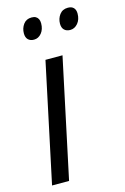

<svg xmlns="http://www.w3.org/2000/svg" viewBox="-113 -782 542 835"><g transform="rotate(-15 157.5 -364.5)"><path d="M14.2 0 127.9 -535.2H204.6L90.8 0ZM266.1 -632.8Q249.5 -632.8 239.5 -642.3Q229.5 -651.9 229.5 -670.4Q229.5 -693.4 242.7 -711.2Q255.9 -729 280.3 -729Q297.4 -729 306.2 -719.7Q314.9 -710.4 314.9 -693.8Q314.9 -667 300.5 -649.9Q286.1 -632.8 266.1 -632.8ZM103 -632.8Q86.4 -632.8 76.7 -642.3Q66.9 -651.9 66.9 -670.4Q66.9 -693.4 79.8 -711.2Q92.8 -729 116.7 -729Q128.4 -729 135.7 -724.9Q143.1 -720.7 147 -712.9Q150.9 -705.1 150.9 -693.8Q150.9 -667 137 -649.9Q123 -632.8 103 -632.8Z"/></g></svg>

Font: Open Sans SemiCondensed
Style: Italic
Weight: 400
Width: 4
Italic angle: -12°
Designer: Monotype Design Team
Foundry: Monotype Imaging Inc.
Version: Version 3.000